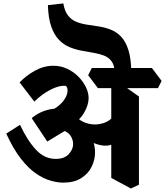

<svg xmlns="http://www.w3.org/2000/svg" viewBox="-20 -1048 955 1111"><path d="M346.2 8.8Q312.5 8.8 272.1 -2.8Q231.8 -14.2 188 -44.1Q144.2 -74 100.6 -130Q57 -186 16.2 -274.8L95.8 -325.8Q139.5 -233 188.9 -180.8Q238.2 -128.5 302 -128.5Q352.8 -128.5 378 -156.2Q403.2 -184 403.2 -214.2Q403.2 -233.8 393.4 -253.8Q383.5 -273.8 361.8 -286.4Q340 -299 304.2 -295.2L394 -313.8L253.5 -229L163.5 -364.2Q185.5 -383.5 214.1 -397Q242.8 -410.5 273.2 -416.1Q303.8 -421.8 329.8 -417L372.5 -382Q431.8 -355 466.4 -318Q501 -281 515.5 -241.6Q530 -202.2 530 -166.5Q530 -123 510 -82.6Q490 -42.2 449.2 -16.8Q408.5 8.8 346.2 8.8ZM389 -321.2 231.8 -390.5Q276.5 -405 307.8 -427.5Q339 -450 355 -475.9Q371 -501.8 371 -525Q371 -533 368.5 -539.8Q366 -546.5 361.8 -551Q322.5 -555 272.4 -529.1Q222.2 -503.2 178.5 -460L93.5 -571.2Q130.2 -610 181.8 -638.8Q233.2 -667.5 288.8 -667.5Q331.5 -667.5 368.6 -650.1Q405.8 -632.8 433.6 -604.5Q461.5 -576.2 477.1 -543.8Q492.8 -511.2 492.8 -480Q492.8 -441.2 466.8 -396Q440.8 -350.8 389 -321.2ZM631.5 -214Q595.5 -196 538.8 -214.2Q482 -232.5 407 -299L416 -376.5Q444.2 -347.2 478.4 -336.1Q512.5 -325 545.2 -328.6Q578 -332.2 603.1 -346.4Q628.2 -360.5 639 -381.5ZM737.5 42.8 623.8 -18.5V-589.8L679.5 -563.8L784 -489.5V20.8ZM546.5 -538 490.2 -612.8 511.2 -654.5H859L915.2 -579.8L894.2 -538ZM643.8 -631.8Q641.8 -672.2 624.9 -694.4Q608 -716.5 581 -726.8Q554 -737 520.5 -742.6Q487 -748.2 451.4 -754.9Q415.8 -761.5 382.1 -775.4Q348.5 -789.2 321.1 -817.6Q293.8 -846 276.6 -894.1Q259.5 -942.2 257.2 -1018.2L346.5 -1028.2Q354 -982.8 374.1 -957.6Q394.2 -932.5 423.2 -921.1Q452.2 -909.8 486.2 -904.9Q520.2 -900 555.2 -894.4Q590.2 -888.8 622.9 -875.6Q655.5 -862.5 681.4 -835.1Q707.2 -807.8 722.9 -758.9Q738.5 -710 739.8 -631.8Z"/></svg>

Font: Eczar
Style: Regular
Weight: 400
Designer: Vaibhav Singh
Foundry: Rosetta Type Foundry
Version: Version 2.000